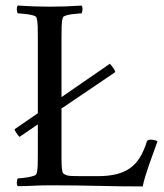

<svg xmlns="http://www.w3.org/2000/svg" viewBox="-20 -666 590 690"><path d="M159 -642Q188 -642 215.5 -643Q243 -644 273 -646Q277 -642 276.5 -632Q276 -622 273 -618Q269 -618 258 -617Q247 -616 236 -614.5Q225 -613 216 -610Q207 -607 206 -603Q202 -591 201.5 -571.5Q201 -552 201 -530V-317L375 -437Q377 -435 380.5 -430.5Q384 -426 387.5 -421Q391 -416 393 -411.5Q395 -407 393 -406L201 -276V-113Q201 -107 201 -96.5Q201 -86 201.5 -74.5Q202 -63 203.5 -54Q205 -45 207 -43Q217 -35 231 -34Q245 -33 276 -33H332Q368 -33 396 -39.5Q424 -46 445.5 -60.5Q467 -75 482 -99Q497 -123 508 -158Q510 -164 521 -164Q529 -164 536.5 -162Q544 -160 546 -158Q539 -138 531 -116.5Q523 -95 515.5 -73.5Q508 -52 502 -32Q496 -12 493 4Q453 4 414.5 3.5Q376 3 335.5 2Q295 1 252 0.5Q209 0 160 0Q125 0 99 1.5Q73 3 44 3Q40 -1 40.5 -11Q41 -21 44 -25Q49 -25 59.5 -26Q70 -27 81 -29Q92 -31 101 -34Q110 -37 111 -41Q115 -53 115.5 -72Q116 -91 116 -113V-219L50 -174Q48 -176 44.5 -180.5Q41 -185 38 -189.5Q35 -194 33.5 -197.5Q32 -201 33 -202L116 -259V-530Q116 -552 115.5 -571.5Q115 -591 111 -603Q110 -607 101 -610Q92 -613 81 -614.5Q70 -616 59.5 -617Q49 -618 44 -618Q41 -622 40.5 -632Q40 -642 44 -646Q74 -644 102 -643Q130 -642 159 -642Z"/></svg>

Font: Vermiglione
Style: Regular
Weight: 400
Version: Version 1.000